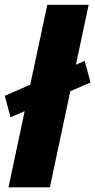

<svg xmlns="http://www.w3.org/2000/svg" viewBox="-30 -802 407 822"><path d="M-9.5 -392 99.5 -439.5 172.5 -781.5H349.5L295 -525L332.5 -541.5L357.5 -449L271 -411.5L183.5 0H6.5L75.5 -326L15 -300Z"/></svg>

Font: Epilogue ExtraBold
Style: Italic
Weight: 800
Italic angle: -12°
Designer: Tyler Finck
Foundry: Etcetera Type Co
Version: Version 2.111; ttfautohint (v1.8.3)